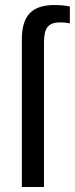

<svg xmlns="http://www.w3.org/2000/svg" viewBox="-20 -744 298 764"><path d="M155 -576V0H67V-588Q67 -659 98.5 -691.5Q130 -724 196 -724Q232 -724 258 -718V-651Q238 -655 219 -655Q185 -655 170 -637.5Q155 -620 155 -576Z"/></svg>

Font: Libra Sans
Style: Regular
Weight: 400
Foundry: Context Ltd
Version: Version 1.002